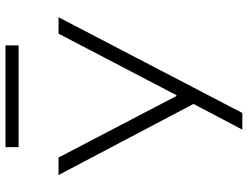

<svg xmlns="http://www.w3.org/2000/svg" viewBox="-122 -604 906 702"><g transform="rotate(-90 331.0 -253.0)"><path d="M208 180 316 -25V28L42 -492H106L331 -61H334L559 -492H619L269 180ZM144 -638V-686H516V-638Z"/></g></svg>

Font: Nunito Sans 7pt Expanded ExtraLight
Style: Regular
Weight: 250
Width: 7
Designer: Vernon Adams
Foundry: Vernon Adams
Version: Version 3.101;gftools[0.9.27]